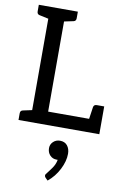

<svg xmlns="http://www.w3.org/2000/svg" viewBox="-110 -780 767 1177"><g transform="rotate(10 273.0 -191.0)"><path d="M33 0V-41Q33 -59 49 -62L105 -74V-643L49 -655Q33 -658 33 -676V-717H276V-676Q276 -658 260 -655L203 -643V-82H458L469 -157Q472 -173 490 -173H536V0ZM273 335 258 320Q252 314 252 306Q252 300 259 293Q270 279 288.5 253.5Q307 228 312 199H305Q280 199 263.5 181.5Q247 164 247 137Q247 114 264 97.5Q281 81 306 81Q336 81 352 101Q368 121 368 152Q368 198 342 249Q316 300 273 335Z"/></g></svg>

Font: Aleo
Style: Regular
Weight: 400
Designer: Alessio Laiso
Foundry: Alessio Laiso
Version: Version 2.001; ttfautohint (v1.8.4.7-5d5b);gftools[0.9.29]